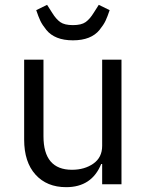

<svg xmlns="http://www.w3.org/2000/svg" viewBox="-20 -763 608 795"><path d="M130 -721 175 -743 196 -710Q212 -684 229.5 -671.5Q247 -659 282 -659Q317 -659 334.5 -671.5Q352 -684 368 -710L389 -743L434 -721Q425 -694 417 -677Q409 -660 392 -639Q375 -618 347.5 -607Q320 -596 282 -596Q244 -596 216.5 -607Q189 -618 172 -639Q155 -660 147 -677Q139 -694 130 -721ZM403 0V-84H399Q360 12 254 12Q174 12 127 -40Q80 -92 80 -185V-516H160V-199Q160 -60 278 -60Q330 -60 366.5 -85.5Q403 -111 403 -159V-516H483V0Z"/></svg>

Font: Aneliza
Style: Regular
Weight: 400
Designer: Mike Abbink, Paul van der Laan, Pieter van Rosmalen
Foundry: Bold Monday
Version: Version 3.0